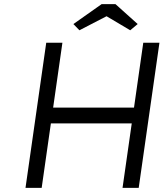

<svg xmlns="http://www.w3.org/2000/svg" viewBox="-20 -906 792 926"><path d="M571 0 671 -700H749L649 0ZM103 0 203 -700H281L181 0ZM185 -311 196 -387H659L648 -311ZM363 -760 334 -790 470 -886H537L644 -790L608 -760L480 -836H510Z"/></svg>

Font: Lexend Light
Style: Italic
Weight: 300
Italic angle: -8.13011°
Designer: Bonnie Shaver-Troup, Thomas Jockin
Foundry: Lexend
Version: Version 1.007